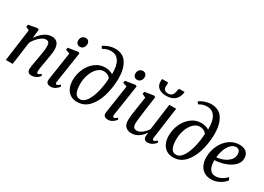

<svg xmlns="http://www.w3.org/2000/svg" viewBox="-11 -1647 3402 2473"><g transform="rotate(30 1689.5 -410.0)"><path d="M207 -418Q247 -480 301.5 -519.5Q356 -559 413.5 -559Q468.5 -559 498 -526.5Q527.5 -494 527.5 -421Q527.5 -398 522.5 -363.5Q517.5 -329 508.5 -277Q504.5 -255 503 -244.5L495 -201Q487 -157 482.8 -128.8Q478.5 -100.5 478.5 -80Q478.5 -51 493 -51Q512.5 -51 540 -76.5L552 -51.5Q545.5 -41 529.2 -26.5Q513 -12 488.2 -1Q463.5 10 435 10Q402.5 10 386.5 -5.8Q370.5 -21.5 370.5 -50.5Q370.5 -70 375.5 -102.8Q380.5 -135.5 390 -185.5L396.5 -222L398.5 -233.5Q409 -288.5 415.2 -331.2Q421.5 -374 421.5 -408Q421.5 -438.5 416.2 -455.5Q411 -472.5 399 -479.8Q387 -487 366 -487Q340 -487 308.8 -467Q277.5 -447 247.8 -413.5Q218 -380 197.5 -341.5L151 0H49.5L114.5 -478L63 -501.5L69.5 -535.5L201 -559L221.5 -548Z M653 -54.5Q655.5 -78 664.8 -138.5Q674 -199 677.5 -220Q707 -411.5 716 -480L654.5 -502.5L660.5 -534.5L806.5 -557.5L828 -546.5L758 -86Q757 -79 757 -75.5Q757 -63.5 761.8 -57.2Q766.5 -51 774 -51Q784.5 -51 795.8 -57.8Q807 -64.5 823.5 -80.5L836 -56Q821 -34 790.5 -12Q760 10 719.5 10Q685.5 10 667.5 -6Q649.5 -22 653 -54.5ZM730.5 -684Q730.5 -717.5 750.5 -739.2Q770.5 -761 801.5 -761Q827.5 -761 843 -744.2Q858.5 -727.5 858.5 -702Q858 -667 838.5 -645Q819 -623 788 -623Q763 -623 746.8 -640Q730.5 -657 730.5 -684Z M925 -206.5Q925 -296.5 961.8 -377Q998.5 -457.5 1063.5 -507Q1128.5 -556.5 1209.5 -556.5Q1244 -556.5 1276.8 -547.2Q1309.5 -538 1326 -523.5Q1328 -652 1287.2 -714.8Q1246.5 -777.5 1168 -777.5Q1138.5 -777.5 1109.8 -769.2Q1081 -761 1050 -742L1027.5 -774.5Q1066.5 -801 1111.5 -816Q1156.5 -831 1196.5 -831Q1318.5 -831 1372.8 -743.8Q1427 -656.5 1427 -518.5Q1427 -501 1426.5 -492.5Q1422.5 -371 1388.5 -256Q1354.5 -141 1285 -65.2Q1215.5 10.5 1111 10.5Q1052.5 10.5 1010.5 -16.8Q968.5 -44 946.8 -93.2Q925 -142.5 925 -206.5ZM1317.5 -455Q1302 -480.5 1275 -493.2Q1248 -506 1218.5 -506Q1168 -506 1125.2 -465.2Q1082.5 -424.5 1057.8 -356.5Q1033 -288.5 1033 -211.5Q1033 -129.5 1054.5 -83.8Q1076 -38 1127 -38Q1183.5 -38 1225.5 -102.8Q1267.5 -167.5 1290.5 -264Q1313.5 -360.5 1317.5 -455Z M1504 -54.5Q1506.5 -78 1515.8 -138.5Q1525 -199 1528.5 -220Q1558 -411.5 1567 -480L1505.5 -502.5L1511.5 -534.5L1657.5 -557.5L1679 -546.5L1609 -86Q1608 -79 1608 -75.5Q1608 -63.5 1612.8 -57.2Q1617.5 -51 1625 -51Q1635.5 -51 1646.8 -57.8Q1658 -64.5 1674.5 -80.5L1687 -56Q1672 -34 1641.5 -12Q1611 10 1570.5 10Q1536.5 10 1518.5 -6Q1500.5 -22 1504 -54.5ZM1581.5 -684Q1581.5 -717.5 1601.5 -739.2Q1621.5 -761 1652.5 -761Q1678.5 -761 1694 -744.2Q1709.5 -727.5 1709.5 -702Q1709 -667 1689.5 -645Q1670 -623 1639 -623Q1614 -623 1597.8 -640Q1581.5 -657 1581.5 -684Z M1800 -115Q1800 -170.5 1819 -291L1847.5 -477L1793 -503.5L1799 -537L1935.5 -557.5L1955.5 -546.5L1920.5 -288Q1916 -252 1914 -237.5Q1903.5 -162 1903.5 -131.5Q1903.5 -88 1918.8 -70.8Q1934 -53.5 1965 -53.5Q2001.5 -53.5 2041.8 -85Q2082 -116.5 2109.5 -160.5L2162 -552.5H2264L2200 -87.5Q2199 -78.5 2199 -75.5Q2199 -63.5 2203.5 -57.2Q2208 -51 2215.5 -51Q2225 -51 2237 -58Q2249 -65 2266 -81L2278 -56Q2271.5 -45 2254.5 -29.5Q2237.5 -14 2213 -2.2Q2188.5 9.5 2161 9.5Q2130 9.5 2114.8 -7Q2099.5 -23.5 2101 -51.5Q2100.5 -59 2107 -104L2105.5 -105Q2071.5 -54.5 2025 -22.2Q1978.5 10 1921 10Q1866.5 10 1833.5 -19.8Q1800.5 -49.5 1800 -115ZM1996 -794Q2002.5 -794 2004.8 -789.5Q2007 -785 2007 -776Q2007 -770 2006 -756Q2004.5 -745 2004.5 -734Q2004.5 -704 2021 -687Q2037.5 -670 2072.5 -670Q2115.5 -670 2134.2 -693.8Q2153 -717.5 2158.5 -760.5Q2162.5 -794 2177.5 -794H2249.5Q2249.5 -784 2248 -776Q2235 -703 2188.5 -667.2Q2142 -631.5 2067.5 -631.5Q1997.5 -631.5 1955.2 -663.2Q1913 -695 1913 -758.5Q1913 -780.5 1917 -794Z M2353.5 -206.5Q2353.5 -296.5 2390.2 -377Q2427 -457.5 2492 -507Q2557 -556.5 2638 -556.5Q2672.5 -556.5 2705.2 -547.2Q2738 -538 2754.5 -523.5Q2756.5 -652 2715.8 -714.8Q2675 -777.5 2596.5 -777.5Q2567 -777.5 2538.2 -769.2Q2509.5 -761 2478.5 -742L2456 -774.5Q2495 -801 2540 -816Q2585 -831 2625 -831Q2747 -831 2801.2 -743.8Q2855.5 -656.5 2855.5 -518.5Q2855.5 -501 2855 -492.5Q2851 -371 2817 -256Q2783 -141 2713.5 -65.2Q2644 10.5 2539.5 10.5Q2481 10.5 2439 -16.8Q2397 -44 2375.2 -93.2Q2353.5 -142.5 2353.5 -206.5ZM2746 -455Q2730.5 -480.5 2703.5 -493.2Q2676.5 -506 2647 -506Q2596.5 -506 2553.8 -465.2Q2511 -424.5 2486.2 -356.5Q2461.5 -288.5 2461.5 -211.5Q2461.5 -129.5 2483 -83.8Q2504.5 -38 2555.5 -38Q2612 -38 2654 -102.8Q2696 -167.5 2719 -264Q2742 -360.5 2746 -455Z M3315 -94.5Q3299 -71 3268.8 -47Q3238.5 -23 3196.5 -6.2Q3154.5 10.5 3107 10.5Q3040.5 10.5 2996.5 -19.2Q2952.5 -49 2932 -97.8Q2911.5 -146.5 2911.5 -204Q2911.5 -299 2950 -381Q2988.5 -463 3055.5 -511.8Q3122.5 -560.5 3204 -560.5Q3273.5 -560.5 3309 -527.2Q3344.5 -494 3344.5 -440Q3344.5 -370 3290.8 -322.2Q3237 -274.5 3161.5 -251Q3086 -227.5 3021.5 -226Q3021 -220 3021 -208Q3021 -165.5 3032.8 -130.2Q3044.5 -95 3069.5 -73.5Q3094.5 -52 3133 -52Q3177 -52 3218.5 -72.8Q3260 -93.5 3294 -130.5ZM3023 -270Q3073.5 -272.5 3125 -293.8Q3176.5 -315 3210.2 -352Q3244 -389 3244 -436Q3244 -473 3227.8 -492.2Q3211.5 -511.5 3181.5 -511.5Q3137 -511.5 3102.8 -474.8Q3068.5 -438 3048.2 -382Q3028 -326 3023 -270Z"/></g></svg>

Font: Merriweather Text
Style: Italic
Weight: 400
Italic angle: -7.8°
Designer: Eben Sorkin
Foundry: Eben Sorkin
Version: Version 2.100